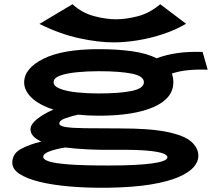

<svg xmlns="http://www.w3.org/2000/svg" viewBox="-20 -714 1040 906"><path d="M446 -168Q394 -168 348 -173Q317 -166 288.5 -156Q260 -146 260 -131Q260 -120 287.5 -115Q315 -110 378 -109Q441 -108 548 -108Q688 -108 768.5 -91.5Q849 -75 882.5 -45.5Q916 -16 916 22Q916 49 894 74.5Q872 100 822.5 121.5Q773 143 691 156.5Q609 170 488 172Q392 173 310 166Q228 159 167 144Q106 129 72 106.5Q38 84 38 54Q38 12 77 -10Q116 -32 175 -46Q124 -69 124 -104Q124 -127 154 -151.5Q184 -176 232 -197Q164 -219 129 -253Q94 -287 94 -325Q94 -391 184.5 -436.5Q275 -482 446 -482Q535 -482 604.5 -472Q674 -462 719 -439Q765 -456 817 -463.5Q869 -471 936 -469L960 -385Q912 -387 869.5 -383Q827 -379 791 -367Q798 -348 798 -325Q797 -249 704 -208.5Q611 -168 446 -168ZM446 -273Q545 -273 602 -285Q659 -297 659 -326Q659 -355 602 -366.5Q545 -378 446 -378Q390 -378 341.5 -373Q293 -368 263 -357Q233 -346 233 -326Q233 -307 264 -295Q295 -283 343.5 -278Q392 -273 446 -273ZM184 26Q184 39 212 48Q240 57 307 62Q374 67 490 67Q627 67 698.5 57Q770 47 770 28Q770 18 749.5 10Q729 2 676.5 -3Q624 -8 528 -7Q457 -6 396.5 -9Q336 -12 288 -18Q244 -11 214 0Q184 11 184 26ZM516 -514Q444 -514 354 -533.5Q264 -553 166 -601L322 -694Q367 -653 423.5 -638Q480 -623 528 -623Q573 -623 629 -637Q685 -651 736 -694L858 -602Q809 -573 750.5 -553.5Q692 -534 631.5 -524Q571 -514 516 -514Z"/></svg>

Font: Inconsolata UltraExpanded Black
Style: Regular
Weight: 900
Width: 9
Monospace: yes
Designer: Raph Levien, Cyreal, Brenton Simpson
Foundry: Raph Levien, Cyreal, Google
Version: Version 3.001; ttfautohint (v1.8.2.53-6de2)